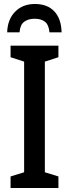

<svg xmlns="http://www.w3.org/2000/svg" viewBox="-20 -943 346 963"><path d="M273 0H33V-58L101 -79V-634L33 -656V-714H273V-656L205 -634V-79L273 -58ZM155 -923Q217 -923 252 -886.5Q287 -850 289 -781H228Q225 -818 206 -833.5Q187 -849 154 -849Q122 -849 101.5 -834Q81 -819 78 -781H16Q18 -846 56 -884.5Q94 -923 155 -923Z"/></svg>

Font: Avrile Sans Condensed Medium
Style: Regular
Weight: 500
Width: 3
Designer: Monotype Design Team
Foundry: Monotype Imaging Inc.
Version: Version 2.001;September 10, 2019;FontCreator 11.5.0.2425 64-